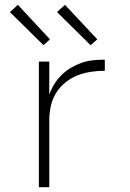

<svg xmlns="http://www.w3.org/2000/svg" viewBox="-20 -775 540 795"><path d="M141 0V-520H184V-383Q192 -406 205 -427Q218 -448 235.5 -465Q253 -482 274 -494.5Q295 -507 318 -515Q341 -523 365.5 -525.5Q390 -528 414 -528V-482Q385 -482 355.5 -477.5Q326 -473 299 -462Q272 -451 249 -432Q226 -413 211 -388Q196 -363 190 -334Q184 -305 184 -276V0ZM355 -588 216 -725 249 -755 383 -612ZM160 -588 21 -725 54 -755 187 -612Z"/></svg>

Font: Iosevka Aile Extralight
Style: Regular
Weight: 200
Designer: Belleve Invis
Foundry: Belleve Invis
Version: Version 31.1.0; ttfautohint (v1.8.4)